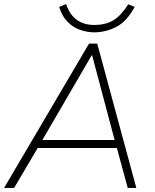

<svg xmlns="http://www.w3.org/2000/svg" viewBox="-23 -918 759 938"><path d="M-3 0 412 -705H452L643 0H601L548 -195H161L46 0ZM425 -648 184 -234H537L427 -648ZM438 -760Q403 -760 368.5 -772Q334 -784 307 -811.5Q280 -839 266 -884L300 -898Q334 -796 438 -796Q491 -796 528.5 -817.5Q566 -839 604 -897L635 -884Q595 -811 543 -785.5Q491 -760 438 -760Z"/></svg>

Font: Nunito Sans ExtraLight
Style: Italic
Weight: 200
Italic angle: -9°
Designer: Vernon Adams
Foundry: Vernon Adams
Version: Version 3.006; ttfautohint (v1.8.3)